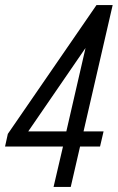

<svg xmlns="http://www.w3.org/2000/svg" viewBox="-23 -740 466 760"><path d="M189 0 231 -180 235 -200 322 -578 334 -577 71 -194 56 -220H387L373 -160H-3L8 -210L359 -720H423L257 0Z"/></svg>

Font: Instrument Sans Condensed
Style: Italic
Weight: 400
Width: 3
Italic angle: -13°
Designer: Rodrigo Fuenzalida
Foundry: fragTYPE
Version: Version 1.000;gftools[0.9.28]